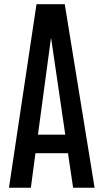

<svg xmlns="http://www.w3.org/2000/svg" viewBox="-20 -879 485 899"><path d="M22 0 150.9 -859.4H283.2L422.9 0H322.3L298.3 -161.6H146L124.5 0ZM157.7 -248.5H285.6L219.7 -698.2H218.3Z"/></svg>

Font: Antonio Medium
Style: Regular
Weight: 500
Designer: Vernon Adams
Foundry: Vernon Adams
Version: Version 1.002